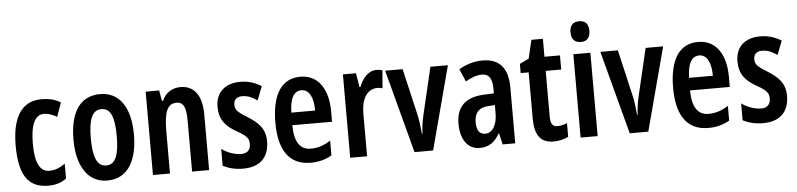

<svg xmlns="http://www.w3.org/2000/svg" viewBox="-45 -995 5170 1246"><g transform="rotate(-5 2539.5 -371.5)"><path d="M227 10C270 10 310 0 345 -26V-123C309 -98 279 -86 241 -86C180 -86 150 -147 150 -269C150 -392 179 -457 238 -457C266 -457 291 -448 323 -430L355 -521C323 -541 287 -553 230 -553C94 -553 38 -439 38 -268C38 -80 93 10 227 10Z M809 -272C809 -455 734 -553 613 -553C475 -553 415 -442 415 -272C415 -113 478 10 611 10C753 10 809 -115 809 -272ZM528 -271C528 -397 553 -455 613 -455C672 -455 697 -397 697 -272C697 -147 672 -88 613 -88C554 -88 528 -148 528 -271Z M1136 -553C1086 -553 1040 -528 1016 -474H1009L997 -543H909V0H1020V-270C1020 -403 1042 -454 1103 -454C1149 -454 1164 -413 1164 -333V0H1275V-363C1275 -488 1224 -553 1136 -553Z M1666 -154C1666 -240 1616 -281 1553 -321C1487 -361 1475 -377 1475 -408C1475 -440 1494 -459 1529 -459C1570 -459 1596 -444 1628 -423L1663 -513C1618 -541 1574 -553 1525 -553C1426 -553 1365 -497 1365 -405C1365 -322 1402 -277 1474 -236C1545 -197 1553 -177 1553 -146C1553 -108 1532 -86 1493 -86C1446 -86 1398 -106 1365 -130V-20C1403 -1 1445 10 1496 10C1601 10 1666 -44 1666 -154Z M1917 -552C1794 -552 1730 -452 1730 -268C1730 -102 1788 10 1936 10C1986 10 2032 -1 2074 -26V-122C2029 -93 1989 -81 1945 -81C1875 -81 1839 -133 1838 -243H2097V-310C2097 -453 2035 -552 1917 -552ZM1917 -464C1969 -464 1994 -407 1994 -325H1839C1841 -424 1871 -464 1917 -464Z M2413 -553C2360 -553 2322 -508 2300 -452H2294L2279 -543H2194V0H2304V-280C2304 -372 2341 -436 2410 -436C2418 -436 2433 -435 2442 -430L2452 -547C2436 -552 2424 -553 2413 -553Z M2613 0H2734L2878 -543H2764L2692 -237C2680 -186 2676 -147 2675 -115H2671C2666 -162 2663 -201 2651 -250L2583 -543H2469Z M3105 -554C3051 -554 2997 -539 2950 -510L2985 -428C3028 -452 3060 -463 3094 -463C3139 -463 3159 -429 3159 -366V-335L3092 -332C2976 -327 2913 -270 2913 -158C2913 -70 2950 10 3037 10C3098 10 3136 -18 3168 -74H3170L3187 0H3269V-363C3269 -489 3215 -554 3105 -554ZM3118 -256 3159 -259V-207C3159 -128 3128 -79 3081 -79C3045 -79 3025 -103 3025 -158C3025 -218 3055 -254 3118 -256Z M3553 -87C3518 -87 3507 -109 3507 -153V-451H3608V-543H3507V-660H3432L3404 -540L3344 -511V-451H3396V-151C3396 -43 3433 10 3518 10C3553 10 3589 2 3615 -12V-101C3591 -92 3571 -87 3553 -87Z M3751 -753C3710 -753 3689 -730 3689 -685C3689 -641 3711 -618 3751 -618C3791 -618 3812 -641 3812 -685C3812 -729 3793 -753 3751 -753ZM3806 -543H3695V0H3806Z M4015 0H4136L4280 -543H4166L4094 -237C4082 -186 4078 -147 4077 -115H4073C4068 -162 4065 -201 4053 -250L3985 -543H3871Z M4508 -552C4385 -552 4321 -452 4321 -268C4321 -102 4379 10 4527 10C4577 10 4623 -1 4665 -26V-122C4620 -93 4580 -81 4536 -81C4466 -81 4430 -133 4429 -243H4688V-310C4688 -453 4626 -552 4508 -552ZM4508 -464C4560 -464 4585 -407 4585 -325H4430C4432 -424 4462 -464 4508 -464Z M5053 -154C5053 -240 5003 -281 4940 -321C4874 -361 4862 -377 4862 -408C4862 -440 4881 -459 4916 -459C4957 -459 4983 -444 5015 -423L5050 -513C5005 -541 4961 -553 4912 -553C4813 -553 4752 -497 4752 -405C4752 -322 4789 -277 4861 -236C4932 -197 4940 -177 4940 -146C4940 -108 4919 -86 4880 -86C4833 -86 4785 -106 4752 -130V-20C4790 -1 4832 10 4883 10C4988 10 5053 -44 5053 -154Z"/></g></svg>

Font: Noto Sans Gujarati ExtraCondensed SemiBold
Style: Regular
Weight: 600
Width: 2
Designer: Jelle Bosma - Monotype Design Team, Universal Thirst
Foundry: Monotype Imaging Inc.
Version: Version 2.106